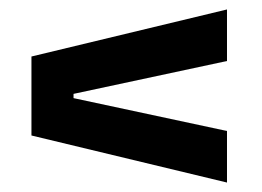

<svg xmlns="http://www.w3.org/2000/svg" viewBox="-20 -512 554 406"><path d="M135.5 -313.5V-304.5L460 -235V-126L46.5 -225.5V-392.5L460 -492V-383Z"/></svg>

Font: Anek Gujarati SemiBold
Style: Regular
Weight: 600
Designer: Mrunmayee Ghaisas (Gujarati), Yesha Goshar (Latin)
Foundry: Ek Type
Version: Version 1.003